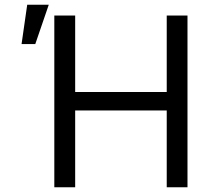

<svg xmlns="http://www.w3.org/2000/svg" viewBox="-20 -793 902 813"><path d="M210 0V-727.1H298.3V-403.3H686V-727.1H773.9V0H686V-325.2H298.3V0ZM71.3 -606.4 95.2 -772.9H186.5L129.4 -606.4Z"/></svg>

Font: Sahel VF Regular
Style: Regular
Weight: 400
Foundry: Saber Rastikerdar (saber.rastikerdar@gmail.com)
Version: Version 3.4.0